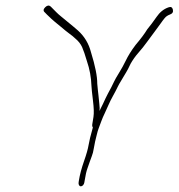

<svg xmlns="http://www.w3.org/2000/svg" viewBox="-20 -645 628 675"><path d="M257.3 -10 256.4 -4C255.8 0 256.2 3.3 257.8 6C259.4 8.7 261.5 10 264.3 10C267 10 269.6 8.7 272.1 6C274.5 3.3 276 0 276.6 -4L277.6 -10C280.6 -29.3 283.9 -43.7 287.4 -53C290.9 -62.3 293.6 -70.2 295.6 -76.5C297.6 -82.8 300.1 -89.5 302.9 -96.5C305.8 -103.5 308.1 -112.5 309.8 -123.5C311.6 -134.5 313.1 -142.5 314.4 -147.5C315.7 -152.5 317.5 -160 319.9 -170C322.2 -180.1 324.7 -188.2 327.1 -194.5C329.6 -200.8 332.5 -208.7 335.9 -218.1C339.2 -227.4 343.7 -237.7 349.2 -249C352.1 -255 356 -263.6 360.8 -274.7C365.6 -285.8 371 -296.7 377 -307.4C383 -318 389 -329.6 395 -342C397.6 -347.3 400.6 -352.7 404 -358C407.3 -363.3 410.4 -368.5 413.2 -373.5C415.9 -378.5 419.4 -384.2 423.4 -390.5C427.4 -396.8 432.6 -406.9 439 -420.7C446.8 -434.5 455.9 -447.4 466.4 -459.3C477 -471.2 487.4 -484.3 497.7 -498.6C508.1 -512.9 516.7 -524.5 523.6 -533.6C530.5 -542.7 537.1 -551.7 543.4 -560.6C549.7 -569.5 554.9 -576.6 559.3 -581.8C563.6 -587.1 569.9 -591.2 578.2 -594.3C586.6 -597.4 589.7 -603.2 587.7 -611.5C585.7 -619.8 580.4 -622.3 571.9 -619C555.4 -613.2 541.6 -602 530.3 -585.4C519.7 -570 508.9 -555.5 497.7 -542C488.6 -526.8 475 -508.6 456.9 -487.3C440.7 -466 429.8 -447.7 422.5 -432.5C415.1 -417.3 407 -402.5 398.1 -388.2C389.9 -375 384.3 -365 381.1 -358.2C377 -349.4 373.7 -342.7 371.2 -338L359.6 -316.3C354.4 -306.6 348.6 -294.4 342.1 -280L333.9 -263.5C332 -259.8 330.7 -257 329.9 -255C330.7 -260.3 330.5 -268.9 329.1 -280.9C327.8 -293 326.8 -302.5 326.2 -309.5C325.5 -316.5 324.8 -323 324 -329C323.2 -335 322.5 -342.3 321.9 -351C322.1 -376.7 314.7 -413.7 299.7 -462C291.9 -492 276.8 -517.2 254.1 -537.7C245.5 -545.5 234.6 -554.2 223 -563.9C211.5 -573.5 201.9 -581.4 194.3 -587.5C188.1 -592.5 182.7 -597.3 178.1 -602C173.5 -606.7 169.2 -611 165.2 -615L158.3 -622C152.5 -627.3 146 -626.5 138.9 -619.5C131.8 -612.5 131.5 -606.3 138 -601L144.8 -594C156.4 -582.6 165.8 -573.9 173.2 -567.9C180.6 -562 186.7 -557 191.4 -553C205.7 -540.8 216.7 -531.9 224.4 -526.3C232 -520.8 239.1 -515.3 244.3 -510C255.5 -500.8 263.6 -490.6 268.6 -479.5C273.6 -468.3 279.2 -451.9 285.6 -430C295.2 -402.1 300.5 -373.2 301.5 -343.5C301.9 -334.5 303.6 -317.2 306.8 -291.7C310 -266.1 310.6 -246.9 308.6 -234L304.4 -208C303.7 -203.3 304.4 -199.7 306.5 -197C298.5 -169 293.5 -148.3 291.4 -134.9C289.2 -121.5 283.9 -102.5 275.2 -77.9C266.6 -53.3 260.6 -30.7 257.3 -10Z"/></svg>

Font: Proton
Style: BdCndIt
Weight: 500
Version: Version 1.017